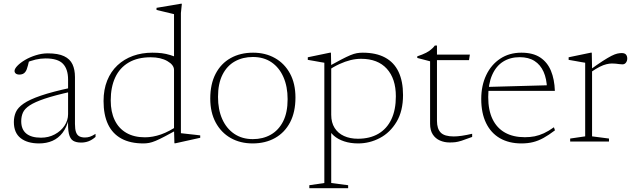

<svg xmlns="http://www.w3.org/2000/svg" viewBox="-20 -740 3316 1004"><path d="M354 -282 353.5 -261Q266 -241.5 214 -224Q162 -206.5 135.2 -188.8Q108.5 -171 99.8 -151Q91 -131 91 -106Q91 -63.5 117.2 -41.8Q143.5 -20 194.5 -20Q234 -20 266.2 -37.2Q298.5 -54.5 317.2 -82.5Q336 -110.5 336 -143V-324Q336 -378.5 309.2 -406.5Q282.5 -434.5 218.5 -434.5Q192.5 -434.5 166.2 -428.5Q140 -422.5 106.5 -408L132.5 -424Q129 -409.5 126 -397.8Q123 -386 119.8 -377.5Q116.5 -369 112 -363.5Q107 -356.5 98.8 -353.2Q90.5 -350 82 -350Q69 -350 62.5 -355.5Q56 -361 56 -369Q56 -380.5 71.2 -396.2Q86.5 -412 111.5 -426.8Q136.5 -441.5 167.8 -451.2Q199 -461 230 -461Q284 -461 315 -446.2Q346 -431.5 359 -403.8Q372 -376 372 -337V-92Q372 -64.5 377.5 -49Q383 -33.5 394.8 -27.2Q406.5 -21 424 -21Q437.5 -21 450 -25Q462.5 -29 479.5 -40V-24Q461 -8 442.8 -1.2Q424.5 5.5 404.5 5.5Q378 5.5 362.2 -4.2Q346.5 -14 340.2 -41Q334 -68 336.5 -118.5L340 -119.5Q329 -74 307 -45.5Q285 -17 254 -3.5Q223 10 184.5 10Q123 10 87.8 -17.8Q52.5 -45.5 52.5 -102Q52.5 -130 62.8 -153.5Q73 -177 103.5 -198.2Q134 -219.5 194 -240Q254 -260.5 354 -282Z M890 -374Q890 -400.5 855.2 -420.5Q820.5 -440.5 768 -440.5Q699.5 -440.5 652.8 -413Q606 -385.5 582.5 -335Q559 -284.5 559 -214.5Q559 -155 579.8 -111.8Q600.5 -68.5 640.8 -45.2Q681 -22 738 -22Q778.5 -22 821.8 -37Q865 -52 917.5 -88V-67.5Q872 -42.5 842.5 -27Q813 -11.5 793.8 -3.5Q774.5 4.5 760 7.2Q745.5 10 730 10Q661 10 614.5 -15.5Q568 -41 544.8 -90.2Q521.5 -139.5 521.5 -211.5Q521.5 -271.5 540.5 -318.8Q559.5 -366 594.2 -398.5Q629 -431 675.5 -447.8Q722 -464.5 776.5 -464.5Q804 -464.5 826 -461.8Q848 -459 870.2 -452.2Q892.5 -445.5 919.5 -433.5L890 -400.5V-666Q884 -667.5 867.5 -671.5Q851 -675.5 832 -680Q813 -684.5 798.5 -688V-699L925.5 -720.5H931L926 -672V-43.5Q930.5 -43 943.5 -41.5Q956.5 -40 973 -38.2Q989.5 -36.5 1004.2 -34.8Q1019 -33 1027 -32V-19.5L898.5 9H892L890 -63Z M1302 -12.5Q1355 -12.5 1396 -35.8Q1437 -59 1460.5 -105.2Q1484 -151.5 1484 -221.5Q1484 -287.5 1462 -337.2Q1440 -387 1399.5 -414.5Q1359 -442 1302.5 -442Q1249.5 -442 1208.2 -419Q1167 -396 1143.5 -349.5Q1120 -303 1120 -233.5Q1120 -167 1142 -117.5Q1164 -68 1205 -40.2Q1246 -12.5 1302 -12.5ZM1301 10Q1236.5 10 1186.5 -18.2Q1136.5 -46.5 1108 -99.2Q1079.5 -152 1079.5 -224.5Q1079.5 -300.5 1107.5 -354.2Q1135.5 -408 1186 -436.2Q1236.5 -464.5 1303.5 -464.5Q1368 -464.5 1418 -436.2Q1468 -408 1496.5 -355.5Q1525 -303 1525 -230Q1525 -154 1497 -100.5Q1469 -47 1418.5 -18.5Q1368 10 1301 10Z M2050 -236.5Q2050 -328.5 2002.8 -380.5Q1955.5 -432.5 1868.5 -432.5Q1841.5 -432.5 1813.5 -425.8Q1785.5 -419 1754.5 -404.8Q1723.5 -390.5 1687.5 -366.5V-387Q1733.5 -412.5 1763.2 -428Q1793 -443.5 1812.2 -451.5Q1831.5 -459.5 1846.2 -462Q1861 -464.5 1876.5 -464.5Q1946.5 -464.5 1993.5 -439.2Q2040.5 -414 2064 -364.5Q2087.5 -315 2087.5 -243Q2087.5 -159.5 2053.8 -103Q2020 -46.5 1966.2 -18.2Q1912.5 10 1853 10Q1812.5 10 1779.8 -0.8Q1747 -11.5 1725.2 -31Q1703.5 -50.5 1694 -76H1712V217L1800.5 228.5V244H1597.5V228.5L1676 217V-412Q1669.5 -413 1656.2 -415.2Q1643 -417.5 1625.5 -420.8Q1608 -424 1589.5 -427V-440.5L1705 -464.5H1710.5L1712 -390V-139.5Q1712 -99 1729.8 -71Q1747.5 -43 1779 -28.8Q1810.5 -14.5 1851.5 -14.5Q1914 -14.5 1958.5 -40.5Q2003 -66.5 2026.5 -116Q2050 -165.5 2050 -236.5Z M2265 -108Q2265 -66.5 2284.8 -46.5Q2304.5 -26.5 2353 -26.5Q2371 -26.5 2395 -30Q2419 -33.5 2449 -40.5V-24Q2413.5 -10.5 2393.8 -4.2Q2374 2 2360.8 3.5Q2347.5 5 2331 5Q2304 5 2280.5 -5.2Q2257 -15.5 2243 -37Q2229 -58.5 2229 -92.5V-419.5L2162 -437V-445.5Q2175.5 -450 2187 -454.5Q2198.5 -459 2208.5 -464.2Q2218.5 -469.5 2226.5 -475.2Q2234.5 -481 2241.5 -487.8Q2248.5 -494.5 2254 -502H2265V-438ZM2239.5 -425.5V-454.5H2437L2432.5 -425.5Z M2706.5 -464.5Q2767 -464.5 2804.8 -439.5Q2842.5 -414.5 2861 -369.8Q2879.5 -325 2881.5 -265H2531L2529 -285.5L2857 -294.5L2840.5 -276Q2839 -327.5 2822.5 -364.5Q2806 -401.5 2775 -421.2Q2744 -441 2697.5 -441Q2648 -441 2611 -417.8Q2574 -394.5 2553.5 -348Q2533 -301.5 2533 -232.5Q2533 -164 2555.5 -117.2Q2578 -70.5 2620.8 -46.5Q2663.5 -22.5 2724.5 -22.5Q2752 -22.5 2775.8 -27.2Q2799.5 -32 2824 -43.2Q2848.5 -54.5 2876.5 -74.5L2882 -58.5Q2849 -33.5 2821.8 -18.5Q2794.5 -3.5 2767.2 3.2Q2740 10 2706.5 10Q2641.5 10 2594.2 -17.2Q2547 -44.5 2521.8 -96.5Q2496.5 -148.5 2496.5 -222.5Q2496.5 -292.5 2522.5 -347.2Q2548.5 -402 2595.8 -433.2Q2643 -464.5 2706.5 -464.5Z M3231 -462.5Q3246.5 -462.5 3253.2 -454.8Q3260 -447 3260 -434Q3260 -421.5 3253.2 -412.5Q3246.5 -403.5 3235 -403.5Q3226 -403.5 3217.8 -404.8Q3209.5 -406 3200.5 -407Q3191.5 -408 3180 -408Q3167 -408 3151.2 -404.2Q3135.5 -400.5 3116 -390.8Q3096.5 -381 3070.5 -363L3061.5 -372Q3103 -402.5 3131 -420.5Q3159 -438.5 3177.2 -447.8Q3195.5 -457 3208 -459.8Q3220.5 -462.5 3231 -462.5ZM3076 -383.5V-27L3164.5 -15.5V0H2961.5V-15.5L3040 -27V-412Q3033.5 -413 3020.2 -415.2Q3007 -417.5 2989.5 -420.8Q2972 -424 2953.5 -427V-440.5L3069 -464.5H3074.5Z"/></svg>

Font: Newsreader ExtraLight
Style: Regular
Weight: 250
Designer: Hugues Gentile
Foundry: Production Type
Version: Version 1.003